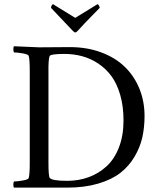

<svg xmlns="http://www.w3.org/2000/svg" viewBox="-20 -859 733 882"><path d="M202.6 -528.3V-112.3Q202.6 -48.8 208.5 -42Q218.3 -28.3 288.6 -28.3Q341.8 -28.3 387.7 -45.2Q433.6 -62 469.7 -95.2Q505.9 -128.4 526.6 -182.4Q547.4 -236.3 547.4 -305.7Q547.4 -370.1 532.5 -422.1Q517.6 -474.1 492.2 -508.8Q466.8 -543.5 431.6 -566.9Q396.5 -590.3 357.4 -600.8Q318.4 -611.3 274.9 -611.3Q210.9 -611.3 207.5 -600.6Q201.7 -582 202.6 -528.3ZM301.3 -642.6Q379.9 -642.6 444.8 -618.4Q509.8 -594.2 553.2 -552Q596.7 -509.8 620.4 -451.7Q644 -393.6 644 -326.2Q644 -273.9 633.8 -228Q623.5 -182.1 597.9 -138.9Q572.3 -95.7 533 -64.9Q493.7 -34.2 431.2 -15.6Q368.7 2.9 288.6 2.9H44.4Q41 -1 41.3 -11.2Q41.5 -21.5 44.4 -25.4Q59.1 -25.4 84.5 -29.8Q109.9 -34.2 111.8 -41Q116.7 -56.6 116.7 -113.3V-530.3Q116.7 -586.9 111.8 -602.5Q109.9 -609.4 84.5 -613.8Q59.1 -618.2 44.4 -618.2Q41.5 -622.1 41.3 -632.3Q41 -642.6 44.4 -646.5Q144.5 -641.6 159.7 -641.6Q178.2 -641.6 228.8 -642.1Q279.3 -642.6 301.3 -642.6ZM314 -717.8Q293 -740.7 262.9 -771.7Q232.9 -802.7 214.4 -822.8Q214.4 -827.6 217.3 -833.5Q220.2 -839.4 224.1 -839.4L325.7 -776.9L427.2 -839.4Q431.2 -839.4 434.6 -833.5Q438 -827.6 438 -822.8Q424.8 -809.1 404.3 -788.3Q383.8 -767.6 369.6 -752.7Q355.5 -737.8 337.4 -717.8Q330.6 -710 325.7 -710Q320.8 -710 314 -717.8Z"/></svg>

Font: Amiri
Style: Regular
Weight: 400
Designer: Khaled Hosny
Version: Version 000.108